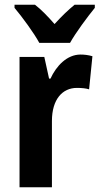

<svg xmlns="http://www.w3.org/2000/svg" viewBox="-20 -786 418 806"><path d="M145 -606H274C298 -649 347 -715 378 -753V-766H293C265 -743 241 -720 209 -685C180 -718 153 -746 127 -766H41V-753C73 -715 123 -647 145 -606ZM318 -557C261 -557 216 -509 192 -456H186L166 -547H62V0H198V-278C198 -369 242 -417 303 -417C325 -417 341 -415 354 -411L368 -550C351 -555 334 -557 318 -557Z"/></svg>

Font: Noto Sans Lao UI Cond
Style: Bold
Weight: 700
Width: 3
Designer: Monotype Design Team
Foundry: Monotype Imaging Inc.
Version: Version 2.000